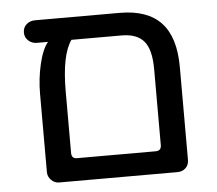

<svg xmlns="http://www.w3.org/2000/svg" viewBox="-46 -627 765 678"><g transform="rotate(-5 337.0 -288.0)"><path d="M597 -368V-39Q597 -21 585.5 -10Q574 1 556 1H137Q121 1 109 -11Q97 -23 97 -39V-317Q97 -370 109 -421.5Q121 -473 141 -497H102Q84 -497 71.5 -508.5Q59 -520 59 -537Q59 -555 71.5 -566Q84 -577 102 -577H402Q500 -577 548.5 -525.5Q597 -474 597 -368ZM207 -79H486Q506 -79 506 -99V-368Q506 -438 481 -467.5Q456 -497 402 -497H224Q188 -446 188 -317V-99Q188 -79 207 -79Z"/></g></svg>

Font: 寒蝉全圆体
Style: Regular
Weight: 400
Designer: Warren2060
      Designed by Motoya company      

      [Varela Round]
      Joe Prince(Latin component); Avraham Cornf
Foundry: ChillType
Version: Version 3.200